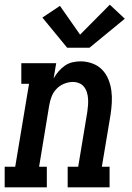

<svg xmlns="http://www.w3.org/2000/svg" viewBox="-42 -800 562 820"><path d="M-22 0V-88H23L82 -442H49V-530H198L187 -465Q196 -481 208 -495Q220 -509 235 -519.5Q250 -530 267.5 -534Q285 -538 302 -538Q328 -538 352.5 -529Q377 -520 394 -502.5Q411 -485 420.5 -462Q430 -439 433.5 -413.5Q437 -388 435.5 -361.5Q434 -335 430 -309L393 -88H426V0H247V-88H292L331 -323Q333 -337 334 -351.5Q335 -366 334 -379.5Q333 -393 329 -406Q325 -419 316.5 -429.5Q308 -440 295.5 -445Q283 -450 269 -450Q250 -450 231 -442Q212 -434 198.5 -419.5Q185 -405 178 -386.5Q171 -368 168 -349L125 -88H158V0ZM245 -596 139 -725 214 -775 300 -652 427 -780 491 -720 340 -596Z"/></svg>

Font: Iosevka Slab Semibold Oblique
Style: Regular
Weight: 600
Italic angle: -9°
Monospace: yes
Designer: Belleve Invis
Foundry: Belleve Invis
Version: Version 11.1.1; ttfautohint (v1.8.3)